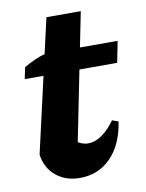

<svg xmlns="http://www.w3.org/2000/svg" viewBox="-77 -696 580 765"><g transform="rotate(-10 213.5 -314.0)"><path d="M185 13Q128 13 89 -19Q50 -51 42 -106L164 -641H303L188 -67L186 -139Q214 -117 241 -117Q269 -117 296.5 -136Q324 -155 350 -191L375 -182Q361 -90 310.5 -38.5Q260 13 185 13ZM36 -413 46 -460Q69 -473 91 -483Q113 -493 137 -499H427L410 -413Z"/></g></svg>

Font: Piazzolla Thin Black
Style: Italic
Weight: 900
Italic angle: -11.3°
Version: Version 2.005